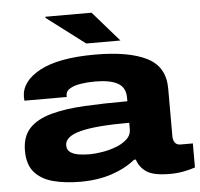

<svg xmlns="http://www.w3.org/2000/svg" viewBox="-52 -779 882 845"><g transform="rotate(-5 388.5 -356.5)"><path d="M499 -592H348L179 -720V-725H383ZM270 12Q204 12 151.5 -1.5Q99 -15 68.5 -49Q38 -83 38 -145Q38 -208 72 -244Q106 -280 169 -297Q232 -314 317.5 -318.5Q403 -323 506 -323V-339Q506 -384 472 -403Q438 -422 372 -422Q339 -422 309.5 -417.5Q280 -413 261 -402Q242 -391 242 -373V-365H55Q54 -372 54 -380Q54 -450 137 -495Q220 -540 382 -540Q530 -540 610 -500Q690 -460 690 -363V-152Q690 -135 698 -124Q706 -113 723 -113H777V-7Q762 -1 731 5.5Q700 12 665 12Q591 12 560.5 -10Q530 -32 521 -64H513Q470 -29 408.5 -8.5Q347 12 270 12ZM322 -105Q344 -105 375.5 -110Q407 -115 436.5 -126Q466 -137 486 -155Q506 -173 506 -198V-228Q357 -228 289 -210Q221 -192 221 -153Q221 -133 235.5 -122.5Q250 -112 273.5 -108.5Q297 -105 322 -105Z"/></g></svg>

Font: Archivo Expanded ExtraBold
Style: Regular
Weight: 800
Width: 7
Designer: Hector Gatti
Foundry: Omnibus-Type
Version: Version 2.001; ttfautohint (v1.8.3)